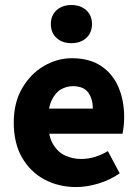

<svg xmlns="http://www.w3.org/2000/svg" viewBox="-20 -743 558 775"><path d="M287.4 12Q216.1 12 158.9 -18.8Q101.8 -49.6 68.6 -107.6Q35.5 -165.7 35.5 -248.2Q35.5 -328.8 69.4 -386.9Q103.2 -444.9 156.9 -476.5Q210.6 -508 270.2 -508Q341.2 -508 388.1 -476.6Q435.1 -445.2 458.1 -391.3Q481.2 -337.4 481.2 -270Q481.2 -250.6 479.1 -232.6Q477.1 -214.5 474.6 -203.3H149.5L148.4 -304.7H354.6Q354.6 -344.3 335.9 -369.7Q317.2 -395.2 273.4 -395.2Q249.3 -395.2 226.1 -382.2Q203 -369.1 188 -337Q173 -305 174.2 -248.2Q175.3 -191.9 194.7 -159.9Q214.2 -127.9 244.1 -114.6Q274 -101.3 307 -101.3Q335.6 -101.3 362.4 -109.4Q389.2 -117.6 415.4 -133L463.2 -43.4Q425.8 -17.1 378.7 -2.6Q331.6 12 287.4 12ZM268.2 -568.7Q231.3 -568.7 208.2 -589.8Q185.2 -610.9 185.2 -645.9Q185.2 -680.7 208.2 -701.7Q231.3 -722.7 268.2 -722.7Q305.3 -722.7 328.3 -701.7Q351.3 -680.7 351.3 -645.9Q351.3 -610.9 328.3 -589.8Q305.3 -568.7 268.2 -568.7Z"/></svg>

Font: Source Sans 3
Style: Regular
Weight: 200
Designer: Paul D. Hunt
Foundry: Adobe
Version: Version 3.046;hotconv 1.0.118;makeotfexe 2.5.65603